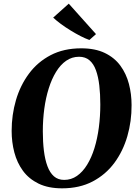

<svg xmlns="http://www.w3.org/2000/svg" viewBox="-20 -1016 752 1047"><path d="M318.5 11Q243 11 190.2 -14.8Q137.5 -40.5 105.2 -84.5Q73 -128.5 58.2 -184.8Q43.5 -241 43.5 -302Q43.5 -389.5 67 -470Q90.5 -550.5 137.8 -614.2Q185 -678 256.2 -715.2Q327.5 -752.5 423 -752.5Q499 -752.5 551.8 -727Q604.5 -701.5 636.5 -657.8Q668.5 -614 683 -558.5Q697.5 -503 697.5 -443Q698 -355 674.5 -273.5Q651 -192 603.8 -128Q556.5 -64 485.2 -26.5Q414 11 318.5 11ZM330 -35Q368.5 -35 399.8 -56.8Q431 -78.5 455 -117.5Q479 -156.5 495 -208.2Q511 -260 519 -320.8Q527 -381.5 527 -446Q527 -502.5 521.5 -550Q516 -597.5 503.2 -632.8Q490.5 -668 468 -687.2Q445.5 -706.5 411 -706.5Q372.5 -706.5 341 -684.8Q309.5 -663 285.8 -624.2Q262 -585.5 245.8 -534Q229.5 -482.5 221.5 -422.8Q213.5 -363 213.5 -299.5Q213.5 -242 219.5 -193.5Q225.5 -145 238.8 -109.5Q252 -74 274.2 -54.5Q296.5 -35 330 -35ZM467.5 -798Q446 -805.5 419.2 -819.2Q392.5 -833 364.8 -850Q337 -867 312.2 -885.2Q287.5 -903.5 270 -920L355 -996L503.5 -830Z"/></svg>

Font: Merriweather 72pt ExtraBold
Style: Italic
Weight: 800
Italic angle: -7.8°
Version: Version 2.101